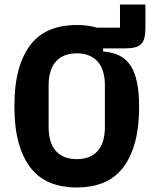

<svg xmlns="http://www.w3.org/2000/svg" viewBox="-20 -821 682 853"><path d="M626 -801V-697Q626 -671 622 -654Q618 -637 607.5 -626Q597 -615 579 -610.5Q561 -606 533 -606H438V-592Q523 -587 560.5 -529Q598 -471 598 -349Q598 -251 578 -182.5Q558 -114 522 -70.5Q486 -27 435 -7.5Q384 12 321 12Q258 12 207 -7.5Q156 -27 120 -70.5Q84 -114 64 -182.5Q44 -251 44 -349Q44 -447 64 -515.5Q84 -584 120 -627.5Q156 -671 207 -690.5Q258 -710 321 -710Q370 -710 412 -698H513V-801ZM321 -114Q381 -114 413.5 -150Q446 -186 446 -258V-440Q446 -512 413.5 -548Q381 -584 321 -584Q261 -584 228.5 -548Q196 -512 196 -440V-258Q196 -186 228.5 -150Q261 -114 321 -114Z"/></svg>

Font: IBM Plex Sans Cond
Style: Bold
Weight: 700
Width: 3
Designer: Mike Abbink, Paul van der Laan, Pieter van Rosmalen
Foundry: Bold Monday
Version: Version 1.3